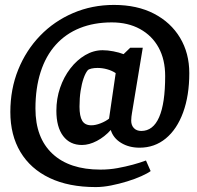

<svg xmlns="http://www.w3.org/2000/svg" viewBox="-20 -650 802 780"><path d="M369 110Q259 110 181.5 73Q104 36 63 -32.5Q22 -101 22 -195Q22 -288 54 -367Q86 -446 143 -505Q200 -564 277 -597Q354 -630 443 -630Q537 -630 605.5 -594.5Q674 -559 711.5 -496.5Q749 -434 749 -353Q749 -262 724 -193.5Q699 -125 653.5 -87.5Q608 -50 547 -50Q504 -50 472 -69.5Q440 -89 430 -122Q405 -94 373.5 -77.5Q342 -61 313 -61Q264 -61 236.5 -97.5Q209 -134 209 -200Q209 -249 224 -293Q239 -337 265.5 -371.5Q292 -406 326 -426Q360 -446 397 -446Q417 -446 440.5 -441.5Q464 -437 482 -430L509 -456H560L516 -190Q515 -185 514 -176Q513 -167 513 -160Q513 -141 524 -129.5Q535 -118 554 -118Q602 -118 626.5 -174Q651 -230 651 -341Q651 -408 624.5 -456.5Q598 -505 549 -532Q500 -559 434 -559Q362 -559 304.5 -536Q247 -513 206.5 -468Q166 -423 145 -357.5Q124 -292 124 -209Q124 -90 193 -25.5Q262 39 388 39Q424 39 457 33Q490 27 519.5 19Q549 11 573 2L592 45Q580 54 554.5 65.5Q529 77 496.5 87Q464 97 431 103.5Q398 110 369 110ZM351 -141Q368 -141 388.5 -149Q409 -157 423 -168L450 -353Q435 -363 415.5 -368.5Q396 -374 376 -374Q363 -374 351.5 -371.5Q340 -369 336 -364Q327 -353 319.5 -331.5Q312 -310 307.5 -281Q303 -252 303 -217Q303 -178 314 -159.5Q325 -141 351 -141Z"/></svg>

Font: Faustina Light SemiBold
Style: Italic
Weight: 600
Italic angle: -8°
Version: Version 1.200